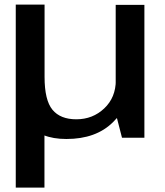

<svg xmlns="http://www.w3.org/2000/svg" viewBox="-20 -612 733 853"><path d="M50 221.5H177.5V-177L50 -591.5ZM522 0H621.5V-590.5H494V-109ZM178 -591.5H50V-263Q50 -134 103.2 -64.2Q156.5 5.5 275 5.5Q406.5 5.5 481.8 -69Q557 -143.5 557 -219.5L494.5 -256Q494.5 -179 443.2 -130.5Q392 -82 319 -82Q248 -82 213 -124.5Q178 -167 178 -270Z"/></svg>

Font: Anybody SemiExpanded Medium
Style: Regular
Weight: 500
Width: 6
Version: Version 1.113;gftools[0.9.25]